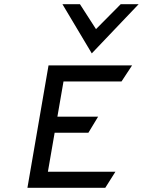

<svg xmlns="http://www.w3.org/2000/svg" viewBox="-20 -890 684 910"><path d="M415 -637 637 -870H552L435 -752L359 -870H276ZM281 -504H556L606 -580H210L110 0H479L527 -76H207L239 -261H399L445 -337H252Z"/></svg>

Font: Charger Monospace
Style: Regular
Weight: 400
Designer: Jasper
Foundry: Cannot Into Space Fonts
Version: Version 0.980